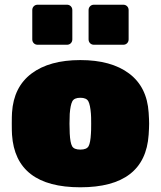

<svg xmlns="http://www.w3.org/2000/svg" viewBox="-20 -785 682 815"><path d="M613 -260Q613 -243 611 -213Q596 10 321 10Q46 10 31 -213Q30 -228 30 -260Q30 -292 31 -307Q38 -416 114 -473Q190 -530 321 -530Q452 -530 528 -473Q604 -416 611 -307Q613 -277 613 -260ZM276 -302 275 -260 276 -218Q278 -179 286 -164.5Q294 -150 321 -150Q348 -150 356 -164.5Q364 -179 366 -218Q367 -228 367 -260Q367 -292 366 -302Q363 -340 355 -355Q347 -370 321 -370Q295 -370 287 -355Q279 -340 276 -302ZM287 -742V-618Q287 -608 280.5 -601.5Q274 -595 264 -595H140Q130 -595 123.5 -601.5Q117 -608 117 -618V-742Q117 -752 123.5 -758.5Q130 -765 140 -765H264Q274 -765 280.5 -758.5Q287 -752 287 -742ZM526 -742V-618Q526 -608 519.5 -601.5Q513 -595 503 -595H379Q369 -595 362.5 -601.5Q356 -608 356 -618V-742Q356 -752 362.5 -758.5Q369 -765 379 -765H503Q513 -765 519.5 -758.5Q526 -752 526 -742Z"/></svg>

Font: Rubik
Style: Regular
Weight: 900
Designer: Hubert & Fischer
Foundry: Hubert & Fischer
Version: Version 1.100